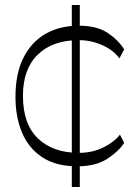

<svg xmlns="http://www.w3.org/2000/svg" viewBox="-20 -750 552 770"><path d="M268 0V-730H300V0ZM290 -83Q205 -83 150 -119Q95 -155 68.5 -218Q42 -281 42 -361Q42 -455 74 -518.5Q106 -582 163 -614.5Q220 -647 296 -647Q368 -647 411 -618.5Q454 -590 478 -552L459 -516Q443 -538 418 -554Q393 -570 362 -579.5Q331 -589 296 -589Q191 -589 131.5 -531Q72 -473 72 -366Q72 -252 132.5 -194.5Q193 -137 296 -137Q351 -137 395 -159Q439 -181 461 -210L478 -177Q456 -143 410 -113Q364 -83 290 -83Z"/></svg>

Font: Savate ExtraLight
Style: Regular
Weight: 200
Designer: Max Esnée
Foundry: Plomb Type
Version: Version 2.000